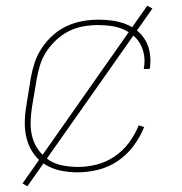

<svg xmlns="http://www.w3.org/2000/svg" viewBox="-20 -597 640 674"><path d="M252 8Q222 8 193 2Q164 -4 140 -18.5Q116 -33 99.5 -55.5Q83 -78 75 -105.5Q67 -133 67 -163Q67 -193 72 -223L88 -323Q93 -351 102 -378Q111 -405 127.5 -429.5Q144 -454 166.5 -474Q189 -494 215.5 -506Q242 -518 270 -523Q298 -528 326 -528Q351 -528 375.5 -524.5Q400 -521 422.5 -512Q445 -503 463 -488Q481 -473 492 -452.5Q503 -432 506.5 -407.5Q510 -383 506 -357L505 -355H484L485 -357Q489 -380 486 -401.5Q483 -423 473 -441.5Q463 -460 446.5 -473.5Q430 -487 410.5 -495Q391 -503 369 -506Q347 -509 324 -509Q299 -509 273 -504.5Q247 -500 223.5 -488.5Q200 -477 179.5 -458.5Q159 -440 144 -417.5Q129 -395 121 -370Q113 -345 109 -320L92 -220Q88 -193 87.5 -166Q87 -139 94 -114Q101 -89 116.5 -68.5Q132 -48 153 -34.5Q174 -21 200.5 -16Q227 -11 254 -11Q287 -11 320 -19.5Q353 -28 382.5 -48Q412 -68 433 -96.5Q454 -125 467 -157L486 -151Q472 -116 448.5 -84.5Q425 -53 393 -31.5Q361 -10 324.5 -1Q288 8 252 8ZM76 57 59 47 497 -577 515 -567Z"/></svg>

Font: Iosevka Aile Thin
Style: Italic
Weight: 100
Italic angle: -9°
Designer: Belleve Invis
Foundry: Belleve Invis
Version: Version 31.1.0; ttfautohint (v1.8.4)